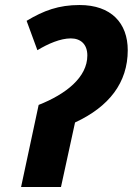

<svg xmlns="http://www.w3.org/2000/svg" viewBox="-20 -745 529 765"><path d="M134 -327 64 0H223L279 -257C415 -320 489 -416 489 -545C489 -653 423 -725 297 -725C214 -725 154 -703 86 -662L129 -545C172 -571 221 -592 262 -592C301 -592 328 -569 328 -524C328 -437 243 -370 134 -327Z"/></svg>

Font: Noto Sans SemiCondensed ExtraBold
Style: Italic
Weight: 800
Width: 4
Italic angle: -12°
Designer: Monotype Design Team
Foundry: Monotype Imaging Inc.
Version: Version 2.013